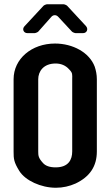

<svg xmlns="http://www.w3.org/2000/svg" viewBox="-20 -878 519 904"><path d="M44 -505V-165C44 -130 45 -115 71 -73C99 -28 173 6 243 6C276 6 307 -1 336 -14C403 -46 436 -95 436 -165V-505C436 -526 432 -546 426 -564C401 -631 323 -673 239 -673C129 -673 44 -601 44 -505ZM305 -552C323 -534 320 -528 320 -505V-165C320 -127 303 -90 242 -90C214 -90 194 -97 182 -111C161 -134 160 -145 160 -165V-505C160 -541 184 -579 242 -579C267 -579 289 -570 305 -552ZM254 -799 319 -729C322 -726 332 -722 336 -722H371C389 -722 397 -741 385 -755L296 -851C293 -854 283 -858 279 -858H202C198 -858 188 -854 185 -851L95 -754C83 -741 91 -722 109 -722H143C147 -722 157 -726 160 -729L222 -799C231 -809 245 -809 254 -799Z"/></svg>

Font: DIN Rundschrift
Style: Breit
Weight: 400
Width: 7
Version: Version 1.027